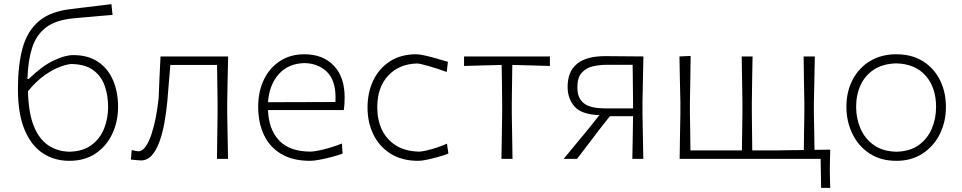

<svg xmlns="http://www.w3.org/2000/svg" viewBox="-20 -767 4645 927"><path d="M314.5 9.5Q243 9.5 187 -27Q131 -63.5 98.8 -140.5Q66.5 -217.5 66.5 -339Q66.5 -452 89 -534.8Q111.5 -617.5 168.5 -665.5Q225.5 -713.5 329.5 -724Q345 -726 379.5 -730.2Q414 -734.5 452.5 -739Q491 -743.5 518 -747L523.5 -695Q503 -693.5 475.2 -691Q447.5 -688.5 419 -686Q390.5 -683.5 367.8 -681.5Q345 -679.5 334.5 -678.5Q249 -670.5 201.8 -634.2Q154.5 -598 134.8 -535.5Q115 -473 112.5 -385.5H118.5Q182 -447.5 237.8 -474.2Q293.5 -501 333.5 -501Q405.5 -501 453.5 -468.5Q501.5 -436 525.8 -379.5Q550 -323 550 -251Q550 -181 522.5 -121.8Q495 -62.5 442.5 -26.5Q390 9.5 314.5 9.5ZM326 -458Q306 -457.5 271.8 -445.2Q237.5 -433 196.5 -404.5Q155.5 -376 115 -326.5Q117.5 -222.5 143 -159Q168.5 -95.5 212.5 -65.8Q256.5 -36 314.5 -34.5Q380.5 -36 421.8 -66.8Q463 -97.5 482.5 -146Q502 -194.5 502 -250.5Q502 -307 485.2 -353.8Q468.5 -400.5 430 -428.5Q391.5 -456.5 326 -458Z M661 7.5Q657 7.5 640 6.2Q623 5 612 3.5L616 -42.5Q624.5 -40.5 634.5 -38.5Q644.5 -36.5 647.5 -36.5Q667.5 -36.5 683.5 -59.8Q699.5 -83 712 -121Q724.5 -159 733 -204.5Q741.5 -250 746 -294.5Q748 -344.5 750.2 -395.2Q752.5 -446 755 -494.5H1081.5Q1080 -439 1079 -386Q1078 -333 1077 -270.5V-220.5Q1078 -159.5 1079 -107.8Q1080 -56 1081 0H1027.5Q1028 -56 1029 -107.8Q1030 -159.5 1030.5 -220.5V-270.5Q1030 -321 1029.2 -365Q1028.5 -409 1028 -453.5H802.5Q799 -411 795.2 -367.2Q791.5 -323.5 788 -279Q783 -225.5 773.8 -174.2Q764.5 -123 749.5 -82Q734.5 -41 712.8 -16.8Q691 7.5 661 7.5Z M1477.5 9.5Q1392.5 9.5 1336.8 -24.2Q1281 -58 1253.8 -116.8Q1226.5 -175.5 1226.5 -251Q1226.5 -325 1254 -382.2Q1281.5 -439.5 1331.8 -472.2Q1382 -505 1449.5 -505Q1539 -505 1591.5 -450.2Q1644 -395.5 1644 -296.5Q1644 -261 1640 -235.5H1274Q1277 -143 1327.5 -89Q1378 -35 1480 -35Q1492 -35 1517.5 -40Q1543 -45 1573.2 -54Q1603.5 -63 1631 -74L1634 -25Q1611 -17 1581 -9Q1551 -1 1523 4.2Q1495 9.5 1477.5 9.5ZM1450.5 -462.5Q1371 -460.5 1325.2 -408.2Q1279.5 -356 1274 -273.5L1599.5 -274.5Q1599.5 -280 1599.8 -285.2Q1600 -290.5 1600 -295.5Q1600 -380 1558.5 -420.2Q1517 -460.5 1450.5 -462.5Z M1999 9.5Q1921 9.5 1866.2 -24.8Q1811.5 -59 1783 -117.2Q1754.5 -175.5 1754.5 -248Q1754.5 -321 1782.5 -379.2Q1810.5 -437.5 1863.2 -471.2Q1916 -505 1990 -505Q2005 -505 2033.8 -498.5Q2062.5 -492 2092.5 -483.2Q2122.5 -474.5 2142.5 -468.5L2137 -419.5Q2090.5 -436.5 2048.2 -448.5Q2006 -460.5 1993 -460.5Q1906.5 -458 1854 -401.8Q1801.5 -345.5 1801.5 -248.5Q1801.5 -188.5 1824 -140.8Q1846.5 -93 1891.5 -64.8Q1936.5 -36.5 2004 -35Q2014.5 -35 2037.2 -40Q2060 -45 2087 -53.8Q2114 -62.5 2138 -73.5L2145 -25.5Q2124 -17.5 2096 -9.5Q2068 -1.5 2041.8 4Q2015.5 9.5 1999 9.5Z M2401 0Q2402 -56 2402.8 -107.8Q2403.5 -159.5 2404.5 -220.5V-270.5Q2404 -321 2403.5 -365Q2403 -409 2402 -453.5Q2358.5 -452.5 2312 -451.2Q2265.5 -450 2220.5 -448.5V-494.5H2635V-448.5Q2589.5 -450 2542.8 -451.2Q2496 -452.5 2453.5 -453.5Q2453 -409 2452.2 -365Q2451.5 -321 2451 -270.5V-220.5Q2452 -159.5 2452.8 -107.8Q2453.5 -56 2454.5 0Z M2701.5 0Q2731 -36 2760.2 -71.2Q2789.5 -106.5 2818 -141L2874 -211Q2787 -214.5 2753.8 -252.8Q2720.5 -291 2720.5 -347.5Q2720.5 -496 2902 -496Q2949 -496 3001.8 -495.2Q3054.5 -494.5 3086.5 -494.5Q3085.5 -438.5 3084.2 -385.8Q3083 -333 3082 -270.5V-220.5Q3083 -159.5 3084 -107.8Q3085 -56 3086 0H3033Q3034 -55.5 3034.8 -100.5Q3035.5 -145.5 3036.5 -205.5V-206H2924.5L2871.5 -138.5Q2845.5 -104 2818.8 -69Q2792 -34 2766 0ZM2912.5 -243.5H3036.5V-270.5Q3036 -320.5 3035.5 -364.8Q3035 -409 3034.5 -454H2905Q2874.5 -454 2842.5 -446.8Q2810.5 -439.5 2789 -416.2Q2767.5 -393 2767.5 -345.5Q2767.5 -307.5 2782.2 -286.5Q2797 -265.5 2819.5 -256.5Q2842 -247.5 2867 -245.5Q2892 -243.5 2912.5 -243.5Z M3944.5 140 3942 0H3261.5Q3262 -56 3263 -107.8Q3264 -159.5 3265 -220.5V-270.5Q3263.5 -333 3262.5 -386Q3261.5 -439 3260.5 -494.5L3314.5 -497Q3314 -440.5 3313 -387Q3312 -333.5 3311 -270.5V-220.5Q3312 -169.5 3312.5 -127.2Q3313 -85 3313.5 -41H3562Q3562.5 -85 3563.2 -127.2Q3564 -169.5 3564.5 -220.5V-270.5Q3563.5 -333 3562.8 -386Q3562 -439 3561 -494.5H3613.5Q3612.5 -439 3611.5 -386Q3610.5 -333 3610 -270.5V-220.5Q3610.5 -170 3611 -127.5Q3611.5 -85 3612 -41H3743Q3771.5 -41.5 3801 -42Q3830.5 -42.5 3861 -42.5Q3861.5 -86 3862 -128Q3862.5 -170 3863.5 -220.5V-270.5Q3862.5 -333 3861.5 -386Q3860.5 -439 3860 -494.5H3914Q3913 -439 3912 -386Q3911 -333 3909.5 -270.5V-220.5Q3910.5 -171 3911.2 -129Q3912 -87 3912.5 -43.5Q3931.5 -43.5 3950.5 -44Q3969.5 -44.5 3988.5 -44.5Q3987.5 -19 3987.2 5Q3987 29 3986.5 51.5Q3987 74 3987.2 96Q3987.5 118 3988.5 140Z M4308 9.5Q4231 9.5 4177 -26.8Q4123 -63 4094.8 -122.5Q4066.5 -182 4066.5 -251Q4066.5 -325 4096.8 -382.5Q4127 -440 4181.2 -472.5Q4235.5 -505 4307.5 -505Q4382 -505 4435.5 -471.8Q4489 -438.5 4518 -380.8Q4547 -323 4547 -251Q4547 -178 4517.2 -119Q4487.5 -60 4433.8 -25.2Q4380 9.5 4308 9.5ZM4308 -34.5Q4374 -36 4416.2 -66.8Q4458.5 -97.5 4479 -146.2Q4499.5 -195 4499.5 -251Q4499.5 -344.5 4449.2 -401.5Q4399 -458.5 4308 -461Q4243.5 -459.5 4200.2 -431.5Q4157 -403.5 4135.2 -356.5Q4113.5 -309.5 4113.5 -251Q4113.5 -195.5 4134.5 -146.5Q4155.5 -97.5 4198.5 -66.8Q4241.5 -36 4308 -34.5Z"/></svg>

Font: Commissioner Loud ExtraLight
Style: Regular
Weight: 200
Designer: Kostas Bartsokas
Foundry: Kostas Bartsokas
Version: Version 1.000; ttfautohint (v1.8.3)